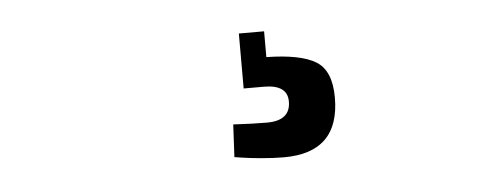

<svg xmlns="http://www.w3.org/2000/svg" viewBox="-30 -59 893 341"><g transform="rotate(-5 416.5 112.0)"><path d="M564 127Q564 225 465 225Q446 225 424 223Q402 221 390 219L377 217L380 159Q416 161 440 161Q482 161 482 127Q482 97 440 97H404V-1H449V45Q510 46 537 62.5Q564 79 564 127Z"/></g></svg>

Font: TypoPRO Titillium Text
Style: 600 wt
Weight: 600
Designer: Accademia di Belle Arti di Urbino and others
Foundry: Accademia di Belle Arti di Urbino and others.
Version: Version 25.000